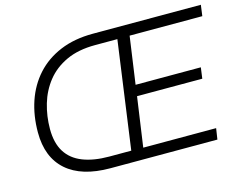

<svg xmlns="http://www.w3.org/2000/svg" viewBox="-97 -846 1246 995"><g transform="rotate(-15 526.0 -348.5)"><path d="M380 0Q227 0 146 -71Q65 -142 65 -276Q65 -366 91 -442.5Q117 -519 168.5 -576Q220 -633 296.5 -665Q373 -697 473 -697H1052L1044 -638H654L618 -384H968L960 -325H610L572 -59H963L954 0ZM390 -60H508L588 -637H469Q378 -637 313.5 -607Q249 -577 208.5 -526Q168 -475 149 -410.5Q130 -346 130 -277Q130 -202 160 -154Q190 -106 248.5 -83Q307 -60 390 -60Z"/></g></svg>

Font: Hanken Grotesk Light
Style: Italic
Weight: 300
Italic angle: -8°
Designer: Alfredo Marco Pradil
Foundry: Hanken Design Co.
Version: Version 3.013